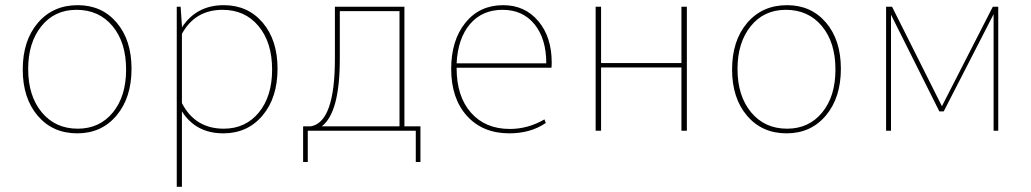

<svg xmlns="http://www.w3.org/2000/svg" viewBox="-20 -506 3990 743"><path d="M279 10Q184 10 126 -58Q68 -126 68 -237Q68 -349 126.5 -417.5Q185 -486 281 -486Q374 -486 431.5 -418.5Q489 -351 489 -240Q489 -128 431 -59Q373 10 279 10ZM281 -8Q365 -8 416.5 -70.5Q468 -133 468 -237Q468 -342 415.5 -405Q363 -468 276 -468Q191 -468 140 -404.5Q89 -341 89 -239Q89 -135 141.5 -71.5Q194 -8 281 -8Z M664 217V-480H679L684 -406V-400Q740 -486 846 -486Q939 -486 996.5 -418.5Q1054 -351 1054 -240Q1054 -128 996 -59Q938 10 844 10Q738 10 684 -75V217ZM841 -468Q735 -468 684 -375V-107Q735 -8 846 -8Q930 -8 981.5 -70.5Q1033 -133 1033 -237Q1033 -342 980.5 -405Q928 -468 841 -468Z M1153 121V-17H1182Q1276 -32 1276 -279V-480H1545V-17H1607V121H1589V0H1171V121ZM1295 -278Q1295 -70 1225 -17H1526V-463H1295Z M1951 10Q1848 10 1787 -57.5Q1726 -125 1726 -239Q1726 -350 1781 -418Q1836 -486 1927 -486Q2011 -486 2063 -424.5Q2115 -363 2115 -264Q2115 -251 2114 -244H1747V-242Q1747 -133 1802.5 -70Q1858 -7 1953 -7Q2023 -7 2087 -44L2092 -30Q2033 10 1951 10ZM1925 -468Q1846 -468 1799 -413Q1752 -358 1747 -261H2094Q2094 -356 2048.5 -412Q2003 -468 1925 -468Z M2285 0V-480H2306V-262H2617V-480H2638V0H2617V-245H2306V0Z M3024 10Q2929 10 2871 -58Q2813 -126 2813 -237Q2813 -349 2871.5 -417.5Q2930 -486 3026 -486Q3119 -486 3176.5 -418.5Q3234 -351 3234 -240Q3234 -128 3176 -59Q3118 10 3024 10ZM3026 -8Q3110 -8 3161.5 -70.5Q3213 -133 3213 -237Q3213 -342 3160.5 -405Q3108 -468 3021 -468Q2936 -468 2885 -404.5Q2834 -341 2834 -239Q2834 -135 2886.5 -71.5Q2939 -8 3026 -8Z M3409 0V-480H3432L3625 -95L3822 -480H3843V0H3825V-451L3632 -75H3615L3428 -449V0Z"/></svg>

Font: Cantarell Thin
Style: Regular
Weight: 100
Designer: Dave Crossland, Nikolaus Waxweiler, Florian Fecher, Jacques Le Bailly, Eben Sorkin, Alexei Vanyashin, Alexios Zavras, Em
Version: Version 0.303